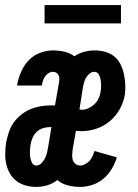

<svg xmlns="http://www.w3.org/2000/svg" viewBox="-20 -726 540 754"><path d="M123 8Q101 8 81 2.5Q61 -3 45 -15Q29 -27 19 -44.5Q9 -62 4.5 -82Q0 -102 0.5 -123.5Q1 -145 4 -166Q8 -186 14.5 -206Q21 -226 33 -243.5Q45 -261 62.5 -275Q80 -289 99 -297Q118 -305 138 -308.5Q158 -312 178 -312H196L212 -404Q213 -411 213 -418Q213 -425 210 -431Q207 -437 201 -440.5Q195 -444 187 -444Q179 -444 171 -439Q163 -434 157.5 -426.5Q152 -419 149 -410Q146 -401 145 -393L144 -390H47L48 -397Q53 -422 64 -446.5Q75 -471 93.5 -490Q112 -509 137.5 -518.5Q163 -528 187 -528Q211 -528 233 -523Q255 -518 272 -505Q290 -517 310.5 -522.5Q331 -528 351 -528Q373 -528 393 -522.5Q413 -517 428.5 -504.5Q444 -492 453 -474Q462 -456 466.5 -435.5Q471 -415 472 -394Q473 -373 470 -352Q465 -323 449.5 -296Q434 -269 410.5 -249.5Q387 -230 358 -220.5Q329 -211 301 -211Q295 -211 289 -211.5Q283 -212 278 -212L265 -137Q264 -126 263.5 -116Q263 -106 266 -97Q269 -88 277 -82Q285 -76 295 -76Q305 -76 315 -81.5Q325 -87 332 -95Q339 -103 343.5 -113Q348 -123 351 -133L439 -108Q432 -85 419 -63Q406 -41 386.5 -24.5Q367 -8 343 0Q319 8 295 8Q270 8 246.5 2Q223 -4 205 -19Q188 -5 166 1.5Q144 8 123 8ZM301 -295Q314 -295 326.5 -300.5Q339 -306 350 -316Q361 -326 367 -339Q373 -352 375 -365Q377 -376 377 -388Q377 -400 375.5 -411.5Q374 -423 368 -433.5Q362 -444 350 -444Q341 -444 332.5 -437.5Q324 -431 318.5 -422Q313 -413 310.5 -403.5Q308 -394 306 -385L292 -296Q294 -296 296.5 -295.5Q299 -295 301 -295ZM123 -76Q134 -76 143 -85.5Q152 -95 157 -105Q162 -115 164.5 -126Q167 -137 169 -148L182 -227H178Q164 -227 150 -223Q136 -219 125 -209Q114 -199 108 -185Q102 -171 100 -157Q98 -145 97.5 -133Q97 -121 98.5 -109.5Q100 -98 105.5 -87Q111 -76 123 -76ZM155 -634V-706H455V-634Z"/></svg>

Font: Iosevka Curly Slab Semibold
Style: Italic
Weight: 600
Italic angle: -9°
Monospace: yes
Designer: Belleve Invis
Foundry: Belleve Invis
Version: Version 22.1.2; ttfautohint (v1.8.4)